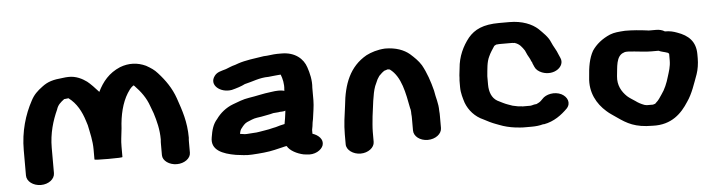

<svg xmlns="http://www.w3.org/2000/svg" viewBox="-39 -690 3154 841"><g transform="rotate(-5 1538.0 -269.0)"><path d="M112 -3C146 -3 173 -24 173 -50V-161C173 -225 190 -280 211 -326C217 -346 229 -356 246 -369H248C255 -370 260 -370 265 -371C300 -345 320 -307 333 -265L339 -246C346 -211 355 -177 355 -138V-94C355 -92 375 -91 416 -91C457 -91 478 -92 478 -94V-139C478 -171 481 -178 485 -219C488 -277 501 -331 526 -371L537 -387C542 -393 547 -398 553 -402H554L557 -400C584 -372 606 -343 619 -305L631 -273C642 -238 652 -200 652 -156C651 -148 651 -141 651 -135V-87C651 -62 680 -42 713 -42C746 -42 774 -62 774 -87V-135C774 -140 774 -147 775 -153C775 -223 757 -274 738 -329C722 -375 696 -412 665 -446C651 -462 637 -471 616 -483C580 -500 541 -502 502 -487C452 -466 423 -430 402 -387C388 -403 366 -426 353 -436C334 -450 306 -465 273 -464C265 -464 257 -463 249 -462C204 -458 181 -451 156 -432C133 -415 117 -400 104 -375C72 -316 50 -244 50 -161V-50C50 -24 78 -3 112 -3Z M1146 -388C1153 -389 1159 -389 1165 -390C1170 -390 1190 -393 1197 -393H1200C1207 -376 1213 -350 1210 -327V-321C1203 -323 1195 -324 1188 -324H1182C1174 -324 1164 -323 1151 -321C1115 -317 1087 -309 1053 -304C1026 -300 1003 -290 981 -282C949 -270 923 -248 906 -224C887 -203 880 -177 875 -145C865 -90 916 -70 974 -60C995 -58 1018 -53 1044 -55C1080 -57 1116 -60 1145 -67L1179 -75C1184 -76 1193 -79 1199 -79C1209 -59 1241 -42 1271 -36L1281 -35C1318 -28 1349 -48 1356 -69C1364 -95 1341 -115 1316 -123V-140L1319 -156L1321 -172L1324 -187C1327 -212 1333 -242 1333 -269V-324C1336 -356 1328 -389 1319 -415C1307 -452 1272 -485 1212 -485H1193C1174 -485 1151 -480 1133 -480C1094 -474 1051 -469 1019 -458L1005 -453C988 -449 977 -443 963 -438C940 -431 924 -429 912 -413C883 -375 930 -336 981 -345C1001 -350 1024 -357 1041 -366H1042C1074 -373 1106 -388 1146 -388ZM1207 -234C1206 -232 1206 -230 1206 -228C1204 -208 1201 -194 1198 -176C1183 -173 1172 -170 1159 -166L1145 -163C1142 -162 1131 -160 1128 -159L1111 -156C1095 -154 1077 -149 1059 -149C1050 -148 1041 -148 1030 -147H1021L1000 -150C1002 -161 1004 -169 1011 -176C1016 -183 1026 -195 1036 -199C1049 -204 1064 -212 1080 -214L1100 -217C1118 -221 1136 -223 1153 -228C1159 -229 1176 -229 1183 -231H1188C1195 -231 1201 -232 1207 -234Z M1580 -64V-108C1580 -128 1583 -156 1585 -176C1591 -216 1595 -272 1608 -307L1621 -336C1625 -343 1628 -347 1630 -350C1634 -354 1651 -372 1659 -372L1668 -375C1670 -375 1673 -375 1676 -374C1677 -374 1678 -374 1679 -373C1727 -337 1739 -265 1752 -197C1753 -194 1754 -191 1754 -189C1755 -184 1755 -178 1755 -171C1756 -164 1756 -158 1756 -153V-99C1756 -73 1783 -52 1817 -52C1851 -52 1879 -73 1879 -99V-153C1879 -159 1879 -166 1878 -174C1878 -210 1868 -231 1863 -265C1853 -305 1839 -346 1820 -380C1807 -401 1790 -417 1772 -433C1748 -453 1713 -467 1665 -467C1631 -465 1604 -456 1582 -445C1506 -402 1478 -327 1469 -233C1463 -189 1457 -152 1457 -108V-64C1457 -39 1486 -18 1519 -18C1552 -18 1580 -39 1580 -64Z M2284 -163H2283C2281 -162 2279 -162 2276 -162H2246C2243 -162 2241 -162 2238 -163L2224 -164C2216 -166 2208 -167 2200 -169C2184 -175 2175 -177 2159 -185L2135 -197C2111 -211 2101 -239 2101 -270V-307C2104 -337 2105 -369 2117 -393C2124 -409 2134 -423 2143 -437C2146 -439 2149 -440 2152 -442H2154C2161 -443 2167 -443 2173 -443H2218C2222 -443 2226 -443 2229 -442C2230 -442 2232 -443 2233 -442C2255 -435 2264 -421 2275 -405L2284 -385C2289 -375 2295 -367 2298 -357C2300 -353 2303 -350 2303 -346L2310 -330C2315 -318 2326 -309 2341 -303C2393 -283 2444 -321 2427 -359L2420 -375C2413 -395 2400 -412 2392 -432C2383 -455 2360 -476 2343 -493C2317 -517 2274 -535 2218 -535H2173C2102 -535 2064 -516 2036 -483C2008 -448 1987 -404 1983 -352C1982 -338 1979 -326 1979 -310C1978 -303 1978 -296 1978 -288V-269C1978 -244 1986 -219 1992 -200C2005 -166 2031 -136 2068 -120C2082 -112 2105 -101 2119 -96L2135 -90C2155 -82 2179 -76 2203 -73L2223 -71C2231 -70 2239 -70 2246 -70H2276C2294 -70 2311 -72 2325 -76C2326 -77 2328 -76 2330 -76C2375 -84 2409 -110 2435 -136C2456 -159 2443 -187 2418 -200C2388 -215 2349 -206 2333 -187C2328 -182 2323 -176 2315 -172L2305 -167C2299 -167 2290 -165 2284 -163Z M2896 -341H2897C2898 -340 2903 -337 2903 -335V-307C2903 -279 2895 -258 2888 -235C2881 -210 2869 -181 2854 -161C2845 -148 2839 -137 2827 -127L2823 -123L2813 -120H2786L2776 -122C2760 -128 2749 -134 2737 -143C2725 -151 2713 -158 2703 -167C2680 -189 2663 -218 2667 -258C2672 -293 2669 -349 2708 -359L2709 -360C2714 -361 2718 -361 2723 -361H2727C2734 -360 2742 -360 2752 -359C2775 -357 2802 -353 2825 -353H2858C2870 -347 2883 -346 2896 -341ZM2893 -435C2882 -442 2869 -445 2855 -445H2825C2823 -445 2820 -445 2816 -446C2786 -450 2752 -453 2719 -453C2691 -451 2672 -450 2652 -442C2617 -427 2590 -405 2572 -378C2554 -346 2548 -308 2545 -264C2537 -197 2567 -145 2607 -110C2621 -97 2637 -88 2652 -77C2692 -49 2727 -28 2803 -28C2888 -24 2933 -72 2963 -119C2987 -153 3000 -196 3015 -236C3022 -256 3026 -282 3026 -305V-323C3026 -379 2995 -408 2946 -425C2930 -431 2915 -435 2893 -435Z"/></g></svg>

Font: Blanket
Style: Sik
Weight: 700
Foundry: Cannot Into Space Fonts
Version: Version 0.9